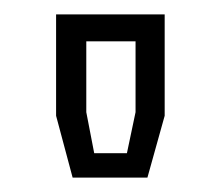

<svg xmlns="http://www.w3.org/2000/svg" viewBox="-20 -720 307 267"><path d="M81 -473 58 -559V-700H209V-559L185 -473ZM111 -507H156.5L168.5 -564V-662.5H100V-564Z"/></svg>

Font: Tourney
Style: Regular
Weight: 400
Designer: Tyler Finck
Foundry: Etcetera Type Co
Version: Version 1.015